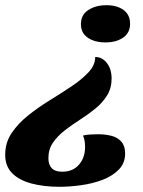

<svg xmlns="http://www.w3.org/2000/svg" viewBox="-50 -549 550 738"><path d="M179 169Q119 169 71.5 156.5Q24 144 -3 117Q-30 90 -30 46Q-30 -1 -5 -38Q20 -75 59 -106Q98 -137 142 -164Q186 -191 225.5 -217.5Q265 -244 290.5 -271.5Q316 -299 316 -330Q343 -330 361 -306.5Q379 -283 379 -247Q379 -210 361.5 -182Q344 -154 316.5 -131.5Q289 -109 257.5 -89Q226 -69 198.5 -47.5Q171 -26 153.5 -0.5Q136 25 136 59Q136 83 148.5 97Q161 111 189 111Q230 111 253.5 84Q277 57 277 16Q277 6 275.5 -5.5Q274 -17 269 -28Q280 -31 296.5 -32Q313 -33 327 -33Q354 -33 378 -27Q402 -21 416.5 -4.5Q431 12 431 41Q431 78 406.5 103Q382 128 343.5 142.5Q305 157 261 163Q217 169 179 169ZM355 -386Q314 -386 287.5 -404Q261 -422 261 -456Q261 -492 289.5 -510.5Q318 -529 359 -529Q400 -529 425 -510.5Q450 -492 450 -458Q450 -423 423.5 -404.5Q397 -386 355 -386Z"/></svg>

Font: Sansita Swashed Light
Style: Bold
Weight: 700
Version: Version 1.003